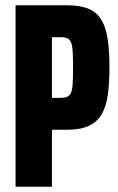

<svg xmlns="http://www.w3.org/2000/svg" viewBox="-20 -708 449 728"><path d="M39 0V-688H234Q284 -688 316 -674.5Q348 -661 365 -632Q382 -603 388.5 -558.5Q395 -514 395 -452Q395 -394 389 -349.5Q383 -305 366 -275.5Q349 -246 317 -231Q285 -216 234 -216H177V0ZM177 -337H209Q224 -337 233.5 -340.5Q243 -344 248.5 -355Q254 -366 255.5 -389.5Q257 -413 257 -452Q257 -491 255.5 -514.5Q254 -538 248.5 -549Q243 -560 233.5 -563.5Q224 -567 209 -567H177Z"/></svg>

Font: Saira ExtraCondensed ExtraBold
Style: Regular
Weight: 800
Width: 2
Designer: Hector Gatti with collaboration of the Omnibus-Type team
Foundry: Omnibus-Type
Version: Version 1.101